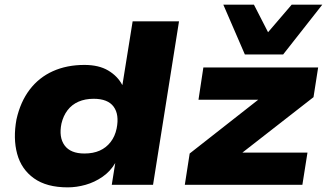

<svg xmlns="http://www.w3.org/2000/svg" viewBox="-20 -797 1410 828"><path d="M272 11Q181 11 126.5 -28Q72 -67 54 -133.5Q36 -200 51 -282Q68 -358 108 -410.5Q148 -463 208 -490Q268 -517 344 -517Q406 -517 446.5 -493Q487 -469 507 -431H508L552 -705H752L640 0H462L477 -94Q456 -58 422 -34.5Q388 -11 349 0Q310 11 272 11ZM344 -135Q382 -135 410 -147.5Q438 -160 457 -184.5Q476 -209 483 -243Q495 -303 470 -337Q445 -371 384 -371Q347 -371 318.5 -358.5Q290 -346 271.5 -322Q253 -298 245 -264Q233 -205 258.5 -170Q284 -135 344 -135ZM777 0 798 -135 1146 -408 1127 -367H836L857 -506H1352L1332 -378L978 -102L997 -139H1306L1284 0ZM1036 -562 943 -777H1075L1136 -658L1238 -777H1370L1201 -562Z"/></svg>

Font: Nunito Sans 7pt SemiExpanded Black
Style: Italic
Weight: 900
Width: 6
Italic angle: -9°
Designer: Vernon Adams
Foundry: Vernon Adams
Version: Version 3.101;gftools[0.9.27]